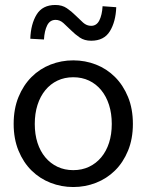

<svg xmlns="http://www.w3.org/2000/svg" viewBox="-20 -741 590 773"><path d="M35 -242Q35 -182 54.5 -134.5Q74 -87 107 -54.5Q140 -22 183.5 -5Q227 12 275 12Q323 12 366.5 -5Q410 -22 443 -54.5Q476 -87 495.5 -134.5Q515 -182 515 -242Q515 -303 495.5 -350.5Q476 -398 443 -431Q410 -464 366.5 -481Q323 -498 275 -498Q227 -498 183.5 -481Q140 -464 107 -431Q74 -398 54.5 -350.5Q35 -303 35 -242ZM120 -242Q120 -284 131 -318.5Q142 -353 162.5 -378Q183 -403 211.5 -416.5Q240 -430 275 -430Q310 -430 338.5 -416.5Q367 -403 387.5 -378Q408 -353 419 -318.5Q430 -284 430 -242Q430 -200 419 -166Q408 -132 387.5 -107.5Q367 -83 338.5 -69.5Q310 -56 275 -56Q240 -56 211.5 -69.5Q183 -83 162.5 -107.5Q142 -132 131 -166Q120 -200 120 -242ZM157 -582Q159 -617 170 -639Q181 -661 204 -661Q221 -661 235.5 -648Q250 -635 266 -619Q282 -603 301 -590Q320 -577 347 -577Q399 -577 422.5 -615.5Q446 -654 448 -712L393 -716Q391 -681 380 -659Q369 -637 347 -637Q329 -637 314.5 -650Q300 -663 284 -679Q268 -695 249 -708Q230 -721 203 -721Q151 -721 127.5 -682.5Q104 -644 102 -585Z"/></svg>

Font: Codetta
Style: Regular
Weight: 400
Italic angle: -11°
Designer: Ulrich Proeller
Foundry: PROSA GmbH
Version: Version 2.00;September 29, 2018;FontCreator 11.5.0.2427 64-b